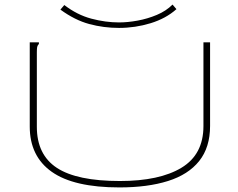

<svg xmlns="http://www.w3.org/2000/svg" viewBox="-20 -808 1040 839"><path d="M502 11Q303 11 206.5 -57Q110 -125 110 -255V-623H150V-616Q144 -610 142.5 -603Q141 -596 141 -579V-254Q141 -132 228.5 -74.5Q316 -17 504 -17Q677 -17 773 -75Q869 -133 869 -257V-623H898V-258Q898 -164 850.5 -104.5Q803 -45 714 -17Q625 11 502 11ZM734 -788 751 -768Q705 -727 638 -706.5Q571 -686 500 -686Q433 -686 370 -703Q307 -720 244 -766L261 -786Q317 -743 379 -726.5Q441 -710 500 -710Q538 -710 581.5 -718Q625 -726 665.5 -743Q706 -760 734 -788Z"/></svg>

Font: Inconsolata UltraExpanded ExtraLight
Style: Regular
Weight: 200
Width: 9
Monospace: yes
Designer: Raph Levien, Cyreal, Brenton Simpson
Foundry: Raph Levien, Cyreal, Google
Version: Version 3.001; ttfautohint (v1.8.2.53-6de2)